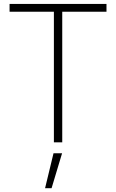

<svg xmlns="http://www.w3.org/2000/svg" viewBox="-20 -748 610 1009"><path d="M30.3 -686.5V-727.5H539.6V-686.5H307.1V0H263.2V-686.5ZM216.8 241.2 261.2 57.6H306.2L251 241.2Z"/></svg>

Font: Inter Display Extra Light
Style: Regular
Weight: 200
Designer: Rasmus Andersson
Foundry: rsms
Version: Version 4.000;git-4fc901f